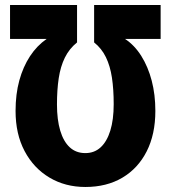

<svg xmlns="http://www.w3.org/2000/svg" viewBox="-20 -734 680 765"><path d="M320 -124Q356 -124 381 -147Q406 -170 419.5 -213.5Q433 -257 433 -319Q433 -378 426 -424.5Q419 -471 402 -506Q385 -541 355 -565V-714H620V-579H478Q516 -554 543 -511Q570 -468 584.5 -412.5Q599 -357 599 -292Q599 -199 564.5 -131Q530 -63 467.5 -26Q405 11 320 11Q240 11 177 -26.5Q114 -64 78 -132Q42 -200 42 -292Q42 -359 57 -413.5Q72 -468 99.5 -510Q127 -552 166 -579H20V-714H287V-565Q256 -540 238.5 -504.5Q221 -469 214 -422.5Q207 -376 207 -318Q207 -257 220 -213.5Q233 -170 258 -147Q283 -124 320 -124Z"/></svg>

Font: Noto Sans Display Condensed ExtraBold
Style: Regular
Weight: 800
Width: 3
Designer: Monotype Design Team
Foundry: Monotype Imaging Inc.
Version: Version 2.003